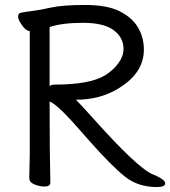

<svg xmlns="http://www.w3.org/2000/svg" viewBox="-20 -735 686 774"><path d="M180 -387Q185 -394 201 -394Q341 -394 403 -431Q437 -452 457.5 -480.5Q478 -509 478 -537Q478 -584 438 -613.5Q398 -643 315 -643Q230 -643 180 -626ZM612 19Q536 19 483 -23.5Q430 -66 343 -164L275 -241Q208 -315 180 -326Q180 -115 183 1Q183 17 159 17Q140 17 119 8.5Q98 0 98 -17L100 -116V-610Q82 -610 61 -645Q53 -658 53 -669Q53 -682 66 -684Q86 -688 112 -691Q138 -694 185.5 -704.5Q233 -715 323 -715Q412 -715 462.5 -689.5Q513 -664 536.5 -624Q560 -584 560 -535Q560 -436 448 -373Q378 -333 286 -333Q307 -312 350 -264Q540 -51 599 -31Q646 -11 646 4Q646 19 612 19Z"/></svg>

Font: linja waso lili
Style: Bold
Weight: 400
Designer: Fontworks Inc.
Version: Version 1.000;August 6, 2022;FontCreator 14.0.0.2814 64-bit